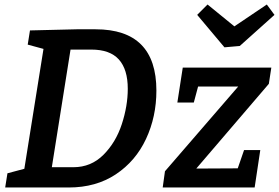

<svg xmlns="http://www.w3.org/2000/svg" viewBox="-20 -832 1238 852"><path d="M404 -702Q674 -702 674 -430Q674 -314 628 -215.5Q582 -117 494 -58.5Q406 0 285 0H3L13 -63L88 -83L173 -615L103 -634L113 -697L320 -702ZM306 -90Q384 -90 439 -145Q494 -200 520.5 -281Q547 -362 547 -438Q547 -524 507.5 -568Q468 -612 385 -612H293L210 -90ZM1184 -532 1173 -460 851 -84 1035 -85 1063 -166H1135L1110 0H702L712 -72L1037 -448H859L840 -377H767L791 -532ZM1020 -715 1164 -812 1198 -766 1044 -628 976 -622 855 -766 901 -812Z"/></svg>

Font: Bitter Pro SemiBold
Style: Italic
Weight: 600
Italic angle: -9°
Designer: Sol Matas, and Bitter project Authors
Foundry: Sol Matas
Version: Version 1.010